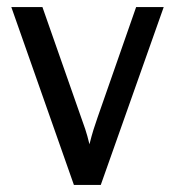

<svg xmlns="http://www.w3.org/2000/svg" viewBox="-20 -517 495 543"><path d="M100 -497 208 -189Q215 -170 221 -152Q227 -134 233 -109Q239 -133 244.5 -150.5Q250 -168 256 -185L365 -497H443L265 6H189L12 -497Z"/></svg>

Font: Rosario Light Light
Style: Regular
Weight: 300
Version: Version 1.101; ttfautohint (v1.8.1.43-b0c9)